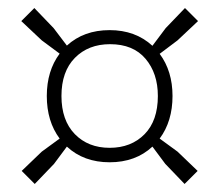

<svg xmlns="http://www.w3.org/2000/svg" viewBox="-20 -609 546 478"><path d="M66.5 -151 34 -183.5 84 -231.5 128.5 -264Q96.5 -307 96.5 -370Q96.5 -432.5 128.5 -475.5L84 -508.5L33 -556.5L65.5 -589L113.5 -539L146.5 -495.5Q188.5 -534 253 -534Q317 -534 359.5 -495L392.5 -539L440.5 -589L473 -556.5L422 -508.5L377.5 -475Q409.5 -432 409.5 -370Q409.5 -307 377.5 -264L422 -231.5L472 -183.5L439.5 -151L391.5 -201L359.5 -244Q317.5 -205 253 -205Q188.5 -205 146.5 -244L114.5 -201ZM253 -241Q306.5 -241 339.8 -274.8Q373 -308.5 373 -370Q373 -426.5 342.2 -462.8Q311.5 -499 254 -499Q200 -499 166.5 -465Q133 -431 133 -370Q133 -309.5 166.2 -275.2Q199.5 -241 253 -241Z"/></svg>

Font: Encode Sans Cnd XLt
Style: Regular
Weight: 200
Width: 3
Designer: Multiple Designers
Foundry: Impallari Type
Version: Version 3.002; ttfautohint (v1.8.3) -l 8 -r 50 -G 200 -x 14 